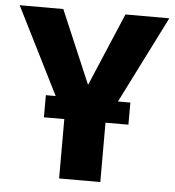

<svg xmlns="http://www.w3.org/2000/svg" viewBox="-52 -759 734 807"><g transform="rotate(5 314.5 -355.5)"><path d="M497.6 -250.5H400.9V0H227.1V-250.5H141.1V-343.8H182.6L-1.5 -710.9H182.6L314 -402.3L444.8 -710.9H629.9L445.3 -343.8H497.6Z"/></g></svg>

Font: Sadagaat-English
Style: Regular
Weight: 900
Designer: Ahmed alsheikh
Foundry: Ahmed alsheikh Design
Version: Version 2.137;January 17, 2018;FontCreator 11.0.0.2408 64-bi